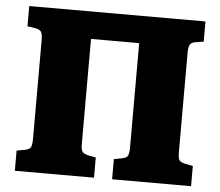

<svg xmlns="http://www.w3.org/2000/svg" viewBox="-51 -758 933 814"><g transform="rotate(5 416.0 -350.5)"><path d="M41 0V-86L75 -92Q95 -96 100.5 -105.5Q106 -115 106 -143V-561Q106 -588 99.5 -597.5Q93 -607 73 -610L41 -615V-701H791V-615L758 -610Q739 -607 733 -597Q727 -587 727 -559V-139Q727 -114 732.5 -105.5Q738 -97 760 -92L791 -86V0H455V-86L488 -92Q508 -96 513.5 -105.5Q519 -115 519 -143V-585H314V-139Q314 -114 320 -105.5Q326 -97 346 -92L378 -86V0Z"/></g></svg>

Font: Literata ExtraBold
Style: Regular
Weight: 800
Designer: Latin by Veronika Burian and Jose Scaglione. Greek by Irene Vlachou. Cyrillic by Vera Evstafieva.
Foundry: TypeTogether
Version: Version 3.103;gftools[0.9.29]